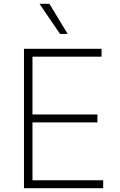

<svg xmlns="http://www.w3.org/2000/svg" viewBox="-20 -982 628 1002"><path d="M105.1 0V-727.3H509.9V-686.1H149.5V-384.6H488.3V-343.4H149.5V-41.2H518.5V0ZM333.1 -805H293.3L186.1 -962H237.9Z"/></svg>

Font: Inter UI Extra Light
Style: Regular
Weight: 200
Designer: Rasmus Andersson
Foundry: rsms
Version: 3.2;8d6f07862